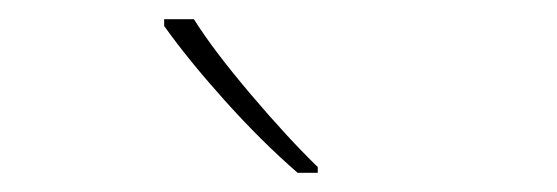

<svg xmlns="http://www.w3.org/2000/svg" viewBox="-20 -786 580 200"><path d="M182 -766H151V-759Q175 -725 213.5 -682Q252 -639 290 -606H311V-612Q280 -642 241 -688Q202 -734 182 -766Z"/></svg>

Font: Noto Sans Display Thin
Style: Regular
Weight: 250
Designer: Monotype Design Team
Foundry: Monotype Imaging Inc.
Version: Version 1.900